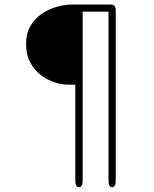

<svg xmlns="http://www.w3.org/2000/svg" viewBox="-20 -686 659 821"><path d="M270.5 -324Q244 -324 213.2 -334Q182.5 -344 154.8 -365Q127 -386 109.2 -419.2Q91.5 -452.5 91.5 -499Q91.5 -542.5 109.5 -574Q127.5 -605.5 157 -626Q186.5 -646.5 221.2 -656.5Q256 -666.5 289.5 -666.5H455Q466 -666.5 470.5 -659.2Q475 -652 475 -638V85.5Q475 114.5 459.5 114.5Q444 114.5 444 85.5V-636H333.5V85.5Q333.5 114.5 317.5 114.5Q302 114.5 302 85.5V-324Z"/></svg>

Font: Sono ExtraLight Monospace ExtraLight
Style: Regular
Weight: 250
Version: Version 2.112